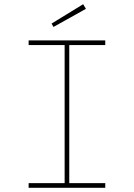

<svg xmlns="http://www.w3.org/2000/svg" viewBox="-20 -892 637 912"><path d="M116 0V-22H287V-678H116V-700H480V-678H309V-22H480V0ZM234 -764 225 -780 375 -872 388 -850Z"/></svg>

Font: Lexend Giga Thin
Style: Regular
Weight: 250
Version: Version 1.007